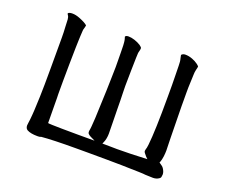

<svg xmlns="http://www.w3.org/2000/svg" viewBox="-114 -832 1228 1044"><g transform="rotate(20 500.0 -310.0)"><path d="M793.9 -656.2Q779.3 -656.2 771.5 -646.5Q772.5 -638.2 775.4 -627.4Q779.8 -613.3 779.8 -587.4Q779.8 -561.5 780.8 -533.2Q781.7 -504.9 781.7 -475.6V-406.7Q781.7 -210 772.5 -127.9Q770 -106 766.6 -98.1Q765.1 -93.8 765.1 -88.9Q765.1 -84 768.6 -79.1Q776.4 -68.4 781.7 -63L793.5 -51.3Q692.4 -46.4 620.1 -46.4Q600.6 -46.4 587.4 -46.9Q565.4 -47.4 545.9 -47.4H534.7L539.1 -57.6Q543.9 -67.9 546.6 -82Q549.3 -96.2 549.3 -109.4Q549.3 -134.8 548.3 -176.8Q547.4 -218.8 547.1 -244.9Q546.9 -271 546.6 -281Q546.4 -291 546.4 -300.3Q545.9 -318.8 545.2 -343.5Q544.4 -368.2 544.4 -383.8Q544.4 -407.2 545.7 -474.6Q546.9 -542 547.4 -548.8Q547.9 -570.8 548.6 -575.4Q549.3 -580.1 549.8 -582.5Q550.8 -586.9 552.5 -592.8Q554.2 -598.6 554.2 -606.4Q554.2 -608.9 550.3 -612.8Q546.4 -616.7 541 -620.6Q524.9 -630.9 505.4 -637.2Q485.8 -643.6 468.8 -643.6Q461.9 -643.6 459.5 -642.6Q455.1 -641.1 453.4 -639.4Q451.7 -637.7 450.7 -635.3Q451.7 -631.3 453.1 -627.7Q454.6 -624 455.6 -618.4Q456.5 -612.8 456.8 -610.1Q457 -607.4 457.5 -604.5Q458 -598.6 458.7 -587.6Q459.5 -576.7 459.5 -549.6Q459.5 -522.5 460 -505.4Q460.4 -476.6 460.4 -462.9V-462.4Q459.5 -436.5 459 -400.9Q458.5 -365.2 457 -325.7Q451.7 -183.1 450.7 -164.1Q447.3 -102.5 443.8 -89.4Q443.4 -85.9 443.4 -83.5Q443.4 -74.7 446.8 -71.8Q452.6 -65.4 461.4 -61L489.3 -47.4H390.6Q348.6 -47.4 299.3 -48.1Q250 -48.8 243.7 -49.3Q231 -49.8 225.6 -50.3L219.2 -51.3V-57.6Q219.2 -73.2 218.8 -98.1Q218.3 -123 218.3 -150.4Q218.3 -177.7 218 -194.3Q217.8 -210.9 217.3 -218.3Q217.3 -232.9 217.3 -244.1V-291.5Q217.3 -320.8 218.3 -392.8Q219.2 -464.8 220 -489Q220.7 -513.2 221.2 -527.3Q221.7 -541.5 222.2 -553.7Q223.1 -577.1 224.1 -586.4Q224.1 -593.3 226.6 -600.1Q230 -610.8 231.4 -620.6Q220.2 -632.3 183.1 -647Q159.7 -656.2 140.1 -656.2Q121.1 -656.2 115.2 -648.4Q116.7 -643.1 119.6 -639.2Q125.5 -631.3 126.5 -617.7Q127.4 -592.3 128.4 -573.7Q129.4 -555.2 129.9 -543.9Q130.4 -525.4 130.4 -513.7V-337.4Q130.4 -229 128.4 -170.9Q126.5 -112.8 125 -90.8Q123.5 -68.8 123 -62Q122.6 -55.2 121.8 -48.6Q121.1 -42 120.6 -36.1Q119.1 -24.4 117.7 -14.2Q116.2 -6.8 116.2 -0.5Q116.2 17.1 128.9 24.4Q149.4 35.6 188.5 35.6Q200.2 35.6 206.1 33.7L207.5 32.2Q274.9 25.9 411.1 25.9H477.5Q543 25.9 589.4 26.4L669.9 27.3Q704.1 27.8 729.5 28.8Q754.9 29.8 772.7 29.8Q790.5 29.8 798.3 30.8Q806.2 31.7 811.5 32.2Q835.4 33.7 856.4 33.7Q875.5 33.7 890.1 23.9Q898.9 18.1 898.9 10.7Q898.9 9.3 899.7 4.6Q900.4 0 900.4 -1.2Q900.4 -2.4 900.4 -3.4Q899.9 -17.1 889.6 -33.2Q883.3 -43.5 867.2 -53.2L861.8 -56.6L864.3 -62.5Q869.6 -76.2 872.1 -95.9Q874.5 -115.7 874.5 -130.1Q874.5 -144.5 873.5 -167Q872.6 -189.5 872.6 -204.1Q870.6 -344.2 870.1 -357.9Q869.6 -380.9 869.6 -390.1V-416Q869.1 -440.9 869.4 -463.4Q869.6 -485.8 869.6 -493.2Q870.6 -527.3 872.6 -570.3Q872.6 -583 876 -597.7Q879.4 -609.9 880.4 -618.7Q877.9 -623 868.2 -630.4Q854 -641.1 834.5 -648.4Q814 -656.2 793.9 -656.2Z"/></g></svg>

Font: Bakudai
Style: ExtraLight
Weight: 200
Version: Version 1.48